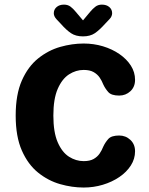

<svg xmlns="http://www.w3.org/2000/svg" viewBox="-20 -817 659 847"><path d="M348.9 10.3Q297.9 10.3 245.2 -4.7Q192.6 -19.7 148.1 -55.5Q103.6 -91.3 76.4 -152.9Q49.2 -214.4 49.2 -307.1Q49.2 -400.2 76.4 -461.8Q103.6 -523.3 148.1 -559.1Q192.6 -594.9 245.2 -610Q297.9 -625 348.9 -625Q393.6 -625 434.2 -612.8Q474.8 -600.5 506.8 -578.5Q538.9 -556.4 557.4 -527.4Q575.8 -498.4 575.8 -464.9Q575.8 -433.7 555.2 -414.5Q534.5 -395.4 505.8 -395.4Q471.2 -395.4 457.7 -410.8Q444.1 -426.1 435.3 -445Q429.5 -460.2 419.7 -474.8Q409.8 -489.3 393.1 -498.9Q376.4 -508.5 349.1 -508.5Q314.9 -508.5 284.3 -488.8Q253.8 -469 234.6 -424.9Q215.4 -380.8 215.4 -307.1Q215.4 -233.5 234.6 -189.3Q253.8 -145.2 284.3 -125.7Q314.9 -106.2 349.1 -106.2Q376.4 -106.2 393.1 -115.7Q409.8 -125.2 419.7 -139.9Q429.5 -154.5 435.3 -169.6Q444.1 -188.6 457.7 -203.9Q471.2 -219.2 505.8 -219.2Q534.5 -219.2 555.2 -199.9Q575.8 -180.5 575.8 -149.7Q575.8 -116.2 557.2 -87Q538.5 -57.8 506.4 -36Q474.3 -14.2 433.5 -1.9Q392.8 10.3 348.9 10.3ZM462.8 -732.3 443.1 -711.5Q419.2 -684.8 398.5 -670.6Q377.8 -656.5 346.1 -656.5Q314.3 -656.5 293.2 -670.6Q272.1 -684.8 248.7 -711.5L229.1 -732.3Q217.3 -745.3 217.3 -758.4Q217.3 -775.2 229.8 -785.9Q242.2 -796.6 262.3 -796.6Q279.3 -796.6 291.1 -787.7Q302.9 -778.8 313.8 -765.3L346.2 -727.1L378 -765.2Q388.4 -777.8 400.5 -787.2Q412.5 -796.6 429.4 -796.6Q449.7 -796.6 462.2 -786Q474.7 -775.3 474.7 -758.6Q474.7 -752.8 472.1 -746Q469.6 -739.2 462.8 -732.3Z"/></svg>

Font: Sono ExtraLight
Style: Regular
Weight: 200
Designer: Tyler Finck
Foundry: Tyler Finck
Version: Version 2.112